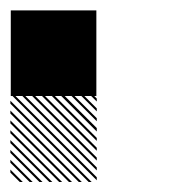

<svg xmlns="http://www.w3.org/2000/svg" viewBox="-21 -687 374 374"><path d="M167.5 -489.2 155.8 -500.8H161.7L167.5 -495ZM167.5 -470 136.7 -500.8H142.5L167.5 -475.8ZM167.5 -450.8 117.5 -500.8H123.3L167.5 -456.7ZM167.5 -430.8 97.5 -500.8H104.2L167.5 -437.5ZM167.5 -412.5 79.2 -500.8H85L167.5 -418.3ZM167.5 -393.3 60 -500.8H65.8L167.5 -399.2ZM167.5 -374.2 40.8 -500.8H46.7L167.5 -380ZM167.5 -355 21.7 -500.8H27.5L167.5 -360.8ZM167.5 -335.8 2.5 -500.8H8.3L167.5 -341.7ZM151.7 -332.5 -0.8 -485V-490.8L157.5 -332.5ZM132.5 -332.5 -0.8 -465.8V-471.7L138.3 -332.5ZM113.3 -332.5 -0.8 -446.7V-452.5L119.2 -332.5ZM94.2 -332.5 -0.8 -427.5V-433.3L100 -332.5ZM75 -332.5 -0.8 -408.3V-414.2L80.8 -332.5ZM55.8 -332.5 -0.8 -389.2V-395L61.7 -332.5ZM36.7 -332.5 -0.8 -370V-375.8L42.5 -332.5ZM17.5 -332.5 -0.8 -350.8V-356.7L23.3 -332.5ZM0 -666.7H166.7V-500H0Z"/></svg>

Font: 0xA000-Pixelated
Style: Pixelated
Weight: 400
Version: Version 0.1